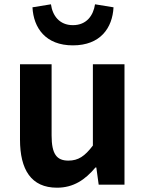

<svg xmlns="http://www.w3.org/2000/svg" viewBox="-20 -859 677 893"><path d="M245 14C322 14 376 -23 424 -80H428L439 0H559V-560H412V-182C374 -132 344 -112 298 -112C244 -112 220 -142 220 -229V-560H73V-210C73 -70 125 14 245 14ZM319 -648C447 -648 503 -729 508 -825L422 -839C414 -787 383 -742 319 -742C256 -742 224 -787 217 -839L131 -825C136 -729 192 -648 319 -648Z"/></svg>

Font: Noto Sans T Chinese Bold
Style: Bold
Weight: 700
Designer: Ryoko NISHIZUKA (kana & ideographs); Paul D. Hunt (Latin, Greek & Cyrillic); Wenlong ZHANG (bopomofo); Sandoll Communica
Foundry: Adobe Systems Incorporated
Version: Version 1.000;PS 1;hotconv 1.0.78;makeotf.lib2.5.61930